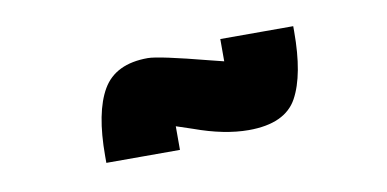

<svg xmlns="http://www.w3.org/2000/svg" viewBox="-32 -725 565 280"><g transform="rotate(-10 250.0 -585.5)"><path d="M411 -660V-652Q411 -588 393 -555Q375 -522 321 -522Q285 -522 241 -538L217 -546V-511H108V-521Q108 -586 127 -618.5Q146 -651 194 -651Q210 -651 283 -632L303 -627V-660Z"/></g></svg>

Font: Passion One
Style: Regular
Weight: 400
Designer: Alejandro Lo Celso
Foundry: Fontstage
Version: Version 1.002